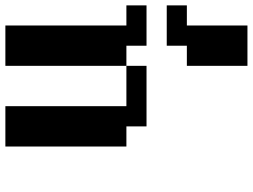

<svg xmlns="http://www.w3.org/2000/svg" viewBox="-136 -828 963 732"><g transform="rotate(90 346.0 -461.5)"><path d="M76.7 0V-461.4H0V-538.1H153.8V-461.4H230.5V0ZM384.3 0V-461.4H230.5V-538.1H461.4V-461.4H538.1V0ZM0 -615.2V-691.9H76.7V-922.9H230.5V-691.9H153.8V-615.2Z"/></g></svg>

Font: Good Old DOS
Style: Regular
Weight: 400
Designer: Vasily Draigo
Foundry: Vasily Draigo
Version: 1.0